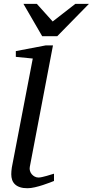

<svg xmlns="http://www.w3.org/2000/svg" viewBox="-20 -975 486 1007"><path d="M263.2 -25.9Q257.3 -23.4 241.2 -17.3Q225.1 -11.2 205.1 -4.6Q185.1 2 163.3 7.1Q141.6 12.2 124 12.2Q101.1 12.2 85 6.8Q68.8 1.5 58.6 -8.3Q48.3 -18.1 43.7 -31.5Q39.1 -44.9 39.1 -61Q39.1 -76.2 42 -96.2L151.9 -668L63 -676.8V-707L219.2 -736.8H257.8L136.2 -99.1Q134.3 -88.9 137.2 -78.9Q140.1 -68.8 146.5 -61.3Q152.8 -53.7 162.1 -48.8Q171.4 -43.9 182.1 -43.9Q189.5 -43.9 201.4 -46.6Q213.4 -49.3 225.6 -52.7Q237.8 -56.2 248.3 -59.6Q258.8 -63 263.2 -64ZM280.3 -785.2H201.2L103 -954.6H173.3L256.3 -862.3L375 -954.6H446.3Z"/></svg>

Font: Charis SIL Afr
Style: Italic
Weight: 400
Italic angle: -11°
Foundry: SIL International
Version: Version 5.000